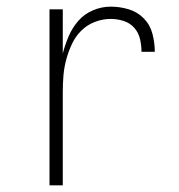

<svg xmlns="http://www.w3.org/2000/svg" viewBox="-20 -558 540 578"><path d="M129 0V-530H169V-397Q176 -424 187 -449.5Q198 -475 216 -495.5Q234 -516 260 -527Q286 -538 313 -538Q341 -538 367.5 -530Q394 -522 413 -502.5Q432 -483 439 -456Q446 -429 446 -402H406Q406 -421 401.5 -440.5Q397 -460 384 -474.5Q371 -489 352 -495Q333 -501 313 -501Q289 -501 265.5 -492Q242 -483 224.5 -465.5Q207 -448 196.5 -425.5Q186 -403 179.5 -379Q173 -355 171 -330.5Q169 -306 169 -281V0Z"/></svg>

Font: iosevka_custom_sans_ss08 XLt
Style: Regular
Weight: 200
Designer: Belleve Invis
Foundry: Belleve Invis
Version: Version 10.3.0; ttfautohint (v1.8.3)